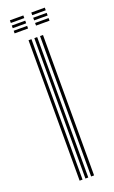

<svg xmlns="http://www.w3.org/2000/svg" viewBox="-140 -736 458 771"><g transform="rotate(-20 89.0 -350.5)"><path d="M107.2 0V-600H119.8V0ZM58 0V-600H70.5V0ZM82.8 0V-600H95V0ZM106.5 -689.5V-700.8H164.2V-689.5ZM15 -689.5V-700.8H72.5V-689.5ZM15 -667.2V-678.5H72.5V-667.2ZM106.5 -667.2V-678.5H164.2V-667.2ZM15 -645V-656.2H72.5V-645ZM106.5 -645V-656.2H164.2V-645Z"/></g></svg>

Font: Big Shoulders Inline Text Light
Style: Regular
Weight: 300
Designer: Patric King
Foundry: XO Type Co
Version: Version 1.000